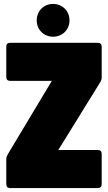

<svg xmlns="http://www.w3.org/2000/svg" viewBox="-20 -958 550 978"><path d="M498 -564V-720C498 -733 491 -740 478 -740H32C19 -740 12 -733 12 -720V-566C12 -553 19 -546 32 -546H244L19 -171C14 -162 12 -156 12 -147V-20C12 -7 19 0 32 0H478C491 0 498 -7 498 -20V-174C498 -187 491 -194 478 -194H277L491 -540C496 -549 498 -555 498 -564ZM167 -854C167 -807 203 -771 250 -771C298 -771 334 -807 334 -854C334 -902 298 -938 250 -938C203 -938 167 -902 167 -854Z"/></svg>

Font: Malmofest Black-Rounded
Style: Regular
Weight: 800
Designer: Jonny Pinhorn (Poppins), Kolossal
Version: Version 1.004;Glyphs 3.1.2 (3151)